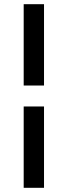

<svg xmlns="http://www.w3.org/2000/svg" viewBox="-20 -800 323 916"><path d="M93 -392H190V-780H93ZM93 96H190V-292H93Z"/></svg>

Font: Uncut Sans Medium
Style: Regular
Weight: 500
Designer: Kasper Nordkvist
Foundry: UNCUT.wtf
Version: Version 1.304;Glyphs 3.2 (3246)